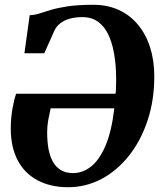

<svg xmlns="http://www.w3.org/2000/svg" viewBox="-20 -771 685 802"><path d="M82 -548.5 104 -707.5Q124 -708 144 -714.5Q164 -721 192 -729.5Q220 -738 262.8 -744.5Q305.5 -751 370 -751Q429 -751 476 -729.5Q523 -708 556.2 -668Q589.5 -628 607 -573.2Q624.5 -518.5 624.5 -452Q624.5 -351.5 596.2 -267Q568 -182.5 518.2 -120Q468.5 -57.5 403.5 -23.2Q338.5 11 264.5 11Q191 11 137 -17.8Q83 -46.5 54 -101.2Q25 -156 25 -234Q25 -277 32.2 -318Q39.5 -359 47.5 -379.5H462.5Q463.5 -383.5 463.8 -387.8Q464 -392 464.2 -396.5Q464.5 -401 464.5 -405.5Q467 -469.5 460.2 -523.2Q453.5 -577 437 -616.5Q420.5 -656 392.5 -677.8Q364.5 -699.5 324.5 -699.5Q294.5 -699.5 271.8 -693Q249 -686.5 233.5 -675Q218 -663.5 209 -647L165 -548.5ZM457.5 -318.5H191.5Q185.5 -292 181.2 -268Q177 -244 177 -217.5Q177 -180.5 182.5 -149.5Q188 -118.5 200.8 -95.8Q213.5 -73 234.2 -60.5Q255 -48 285.5 -48Q325 -48 359.8 -75Q394.5 -102 420.2 -161.2Q446 -220.5 457.5 -318.5Z"/></svg>

Font: Merriweather 28pt ExtraBold
Style: Italic
Weight: 800
Italic angle: -7.8°
Version: Version 2.101